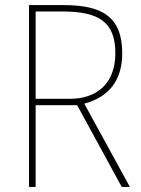

<svg xmlns="http://www.w3.org/2000/svg" viewBox="-20 -734 554 754"><path d="M228 -714H94V0H120V-321H283L458 0H490L311 -327C406 -352 460 -417 460 -525C460 -671 378 -714 228 -714ZM224 -689C368 -689 433 -648 433 -525C433 -406 360 -346 255 -346H120V-689Z"/></svg>

Font: Noto Sans Gujarati UI SemiCondensed Thin
Style: Regular
Weight: 100
Width: 4
Designer: Jelle Bosma - Monotype Design Team, Universal Thirst
Foundry: Monotype Imaging Inc.
Version: Version 2.106